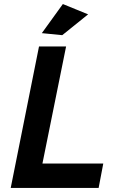

<svg xmlns="http://www.w3.org/2000/svg" viewBox="-20 -930 581 950"><path d="M190 -121H491L468 0H33L173 -700H307ZM291 -910 416 -859 288 -756 187 -766Z"/></svg>

Font: Gontserrat Medium
Style: Italic
Weight: 500
Italic angle: -11.3°
Designer: Julieta Ulanovsky
Foundry: Julieta Ulanovsky
Version: Version 6.001